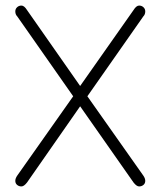

<svg xmlns="http://www.w3.org/2000/svg" viewBox="-20 -663 577 690"><path d="M268 -354 460 -627Q470 -643 480 -643Q489 -643 495.5 -637Q502 -631 502 -622Q502 -611 495 -604L294 -317L495 -32Q502 -22 502 -13Q502 -4 495.5 1.5Q489 7 480 7Q471 7 460 -7L268 -281L77 -7Q66 7 57 7Q48 7 41.5 1.5Q35 -4 35 -13Q35 -22 42 -32L243 -317L42 -604Q35 -611 35 -622Q35 -631 41.5 -637Q48 -643 57 -643Q67 -643 77 -627Z"/></svg>

Font: Jura Light
Style: Regular
Weight: 300
Designer: Daniel Johnson, Alexei Vanyashin
Foundry: Daniel Johnson
Version: Version 5.103